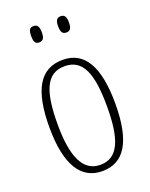

<svg xmlns="http://www.w3.org/2000/svg" viewBox="-141 -813 703 898"><g transform="rotate(-20 210.5 -364.0)"><path d="M274 -657C291 -657 301 -666 301 -697C301 -729 291 -738 274 -738C257 -738 247 -729 247 -697C247 -666 257 -657 274 -657ZM139 -657C156 -657 166 -666 166 -697C166 -729 156 -738 139 -738C121 -738 113 -729 113 -697C113 -666 121 -657 139 -657ZM211 10C318 10 375 -75 375 -267C375 -450 322 -543 213 -543C99 -543 47 -452 47 -267C47 -77 107 10 211 10ZM212 -21C126 -21 88 -106 88 -267C88 -431 120 -512 211 -512C302 -512 334 -431 334 -267C334 -106 302 -21 212 -21Z"/></g></svg>

Font: Noto Serif Sinhala ExtraCondensed ExtraLight
Style: Regular
Weight: 200
Width: 2
Designer: Jelle Bosma - Monotype Design Team
Foundry: Monotype Imaging Inc.
Version: Version 2.007